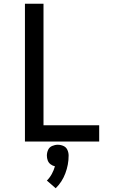

<svg xmlns="http://www.w3.org/2000/svg" viewBox="-20 -755 616 1024"><path d="M113 0H509V-87H212V-735H113ZM277 249Q311 216 328.5 169.5Q346 123 346 75Q346 59 339.5 44.5Q333 30 318.5 23.5Q304 17 288 17Q273 17 258 23.5Q243 30 236.5 44.5Q230 59 230 75Q230 88 234.5 100.5Q239 113 249.5 121Q260 129 273 132Q267 153 256.5 172.5Q246 192 230 208Z"/></svg>

Font: Iosevka Sparkle Medium
Style: Regular
Weight: 500
Designer: Belleve Invis
Foundry: Belleve Invis
Version: Version 4.5.0; ttfautohint (v1.8.3)